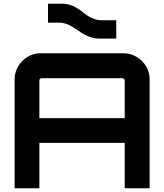

<svg xmlns="http://www.w3.org/2000/svg" viewBox="-20 -1004 876 1024"><path d="M58 0V-581Q58 -619 77 -650.5Q96 -682 127.5 -701Q159 -720 197 -720H638Q676 -720 708 -701Q740 -682 759 -650.5Q778 -619 778 -581V0H645V-242H190V0H58ZM190 -374H645V-575Q645 -580 641 -583.5Q637 -587 632 -587H202Q197 -587 193.5 -583.5Q190 -580 190 -575V-374ZM511 -798Q456 -798 397 -841Q340 -883 300 -883H236V-984H315Q366 -984 420 -940Q474 -896 520 -896H600V-798H511Z"/></svg>

Font: Orbitron
Style: Bold
Weight: 700
Designer: Matt McInerney
Foundry: The League of Moveable Type
Version: Version 2.001